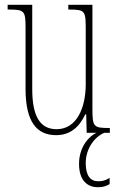

<svg xmlns="http://www.w3.org/2000/svg" viewBox="-20 -556 498 804"><path d="M215 10C276 10 313 -26 337 -77H341L343 0H384C353 14 311 59 311 130C311 200 346 228 390 228C411 228 423 224 439 215V189C421 200 409 203 391 203C359 203 339 180 339 127C339 64 378 16 417 0H440V-20H438C372 -20 367 -24 367 -101V-536H266V-516H269C339 -516 339 -510 339 -426V-203C339 -104 301 -15 217 -15C147 -15 115 -70 115 -183V-536H12V-516H16C81 -516 87 -511 87 -443V-184C87 -44 135 10 215 10Z"/></svg>

Font: Noto Serif Hebrew ExtraCondensed Thin
Style: Regular
Weight: 100
Width: 2
Designer: Monotype Design Team
Foundry: Monotype Imaging Inc.
Version: Version 2.004